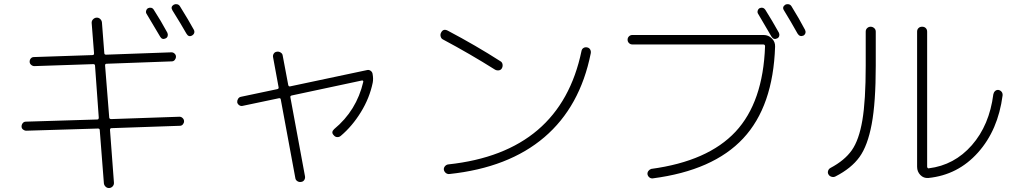

<svg xmlns="http://www.w3.org/2000/svg" viewBox="-20 -860 5040 952"><path d="M713.9 -819.3Q721.7 -823.2 730 -821.3Q738.3 -819.3 743.2 -810.5Q777.3 -757.8 809.6 -698.2Q813.5 -690.4 811.5 -682.1Q809.6 -673.8 801.8 -669.9Q784.2 -661.1 774.4 -677.7Q747.1 -724.6 707 -791Q702.1 -797.9 704.6 -806.6Q707 -815.4 713.9 -819.3ZM841.8 -836.9Q849.6 -840.8 858.4 -838.9Q867.2 -836.9 872.1 -829.1Q917 -756.8 941.4 -711.9Q945.3 -704.1 942.9 -696.3Q940.4 -688.5 931.6 -683.6Q915 -674.8 904.3 -693.4Q878.9 -738.3 835 -808.6Q824.2 -826.2 841.8 -836.9ZM110.4 -211.9Q101.6 -211.9 94.2 -217.8Q86.9 -223.6 86.9 -232.9Q86.9 -242.2 92.8 -249.5Q98.6 -256.8 108.4 -256.8L462.9 -267.6Q469.7 -267.6 469.7 -277.3L451.2 -534.2Q451.2 -542 442.4 -542L150.4 -532.2Q141.6 -532.2 134.3 -538.6Q127 -544.9 127 -554.2Q127 -563.5 132.8 -570.3Q138.7 -577.1 148.4 -577.1L439.5 -586.9Q446.3 -586.9 446.3 -595.7L434.6 -745.1Q433.6 -755.9 440.9 -763.7Q448.2 -771.5 458 -772.5Q468.8 -773.4 476.6 -766.1Q484.4 -758.8 485.4 -749L497.1 -597.7Q497.1 -588.9 505.9 -588.9L830.1 -600.6Q838.9 -600.6 845.7 -594.2Q852.5 -587.9 852.5 -579.1Q852.5 -570.3 846.7 -563Q840.8 -555.7 832 -555.7L508.8 -543.9Q501 -543.9 501 -536.1L521.5 -278.3Q521.5 -270.5 530.3 -269.5L870.1 -281.2Q878.9 -281.2 885.7 -274.4Q892.6 -267.6 892.6 -258.8Q892.6 -250 886.7 -243.2Q880.9 -236.3 872.1 -236.3L533.2 -224.6Q525.4 -224.6 525.4 -215.8L544.9 44.9Q545.9 55.7 539.1 63.5Q532.2 71.3 522.5 72.3Q511.7 73.2 503.9 65.9Q496.1 58.6 495.1 48.8L474.6 -214.8Q474.6 -222.7 465.8 -222.7Z M1182.6 -335Q1173.8 -333 1166 -338.4Q1158.2 -343.8 1156.2 -352.5Q1155.3 -361.3 1160.2 -369.6Q1165 -377.9 1173.8 -379.9L1354.5 -418Q1363.3 -419.9 1361.3 -427.7L1334 -576.2Q1332 -585.9 1337.4 -594.2Q1342.8 -602.5 1352.5 -603.5Q1362.3 -605.5 1371.6 -599.6Q1380.9 -593.8 1381.8 -584L1409.2 -438.5Q1411.1 -430.7 1418 -431.6L1800.8 -512.7Q1809.6 -514.6 1817.4 -509.3Q1825.2 -503.9 1827.1 -495.1Q1832 -469.7 1828.1 -450.2Q1812.5 -374 1769.5 -304.2Q1726.6 -234.4 1669.9 -186.5Q1662.1 -179.7 1651.9 -180.2Q1641.6 -180.7 1634.8 -189.5Q1620.1 -204.1 1636.7 -219.7Q1748 -311.5 1781.2 -454.1Q1782.2 -457 1779.8 -459.5Q1777.3 -461.9 1774.4 -460.9L1426.8 -386.7Q1418 -384.8 1419.9 -377L1492.2 13.7Q1494.1 23.4 1488.8 32.2Q1483.4 41 1472.7 42Q1462.9 43.9 1454.1 38.1Q1445.3 32.2 1444.3 22.5L1372.1 -367.2Q1371.1 -374 1363.3 -373Z M2176.8 -664.1Q2168 -668 2165 -678.7Q2162.1 -689.5 2167 -698.2Q2177.7 -719.7 2200.2 -708Q2338.9 -634.8 2460.9 -556.6Q2469.7 -551.8 2471.7 -541.5Q2473.6 -531.2 2468.8 -522Q2463.9 -512.7 2453.6 -511.2Q2443.4 -509.8 2434.6 -514.6Q2310.5 -592.8 2176.8 -664.1ZM2909.2 -595.7Q2856.4 -331.1 2679.2 -179.7Q2502 -28.3 2208 2.9Q2198.2 3.9 2190.4 -2.4Q2182.6 -8.8 2180.7 -18.6Q2179.7 -28.3 2186.5 -36.1Q2193.4 -43.9 2203.1 -44.9Q2758.8 -104.5 2863.3 -607.4Q2865.2 -617.2 2873 -622.1Q2880.9 -627 2891.1 -625Q2901.4 -623 2906.2 -614.7Q2911.1 -606.4 2909.2 -595.7Z M3115.2 -639.6Q3105.5 -639.6 3098.6 -646.5Q3091.8 -653.3 3091.8 -663.1Q3091.8 -672.9 3098.6 -679.7Q3105.5 -686.5 3115.2 -686.5H3766.6Q3790 -686.5 3807.1 -669.4Q3824.2 -652.3 3823.2 -628.9Q3813.5 -333 3665 -173.8Q3516.6 -14.6 3216.8 24.4Q3207 25.4 3199.7 19.5Q3192.4 13.7 3190.4 3.9Q3189.5 -4.9 3194.8 -12.2Q3200.2 -19.5 3209 -22.5Q3490.2 -60.5 3627 -207Q3763.7 -353.5 3773.4 -630.9Q3773.4 -639.6 3763.7 -639.6ZM3841.8 -698.2Q3845.7 -690.4 3843.8 -682.1Q3841.8 -673.8 3834 -669.9Q3816.4 -661.1 3805.7 -677.7Q3778.3 -724.6 3739.3 -791Q3734.4 -797.9 3736.8 -806.6Q3739.3 -815.4 3746.1 -819.3Q3753.9 -823.2 3761.7 -821.3Q3769.5 -819.3 3775.4 -810.5Q3808.6 -757.8 3841.8 -698.2ZM3934.6 -693.4Q3901.4 -752.9 3867.2 -808.6Q3856.4 -825.2 3874 -836.9Q3881.8 -840.8 3890.6 -838.9Q3899.4 -836.9 3904.3 -829.1Q3941.4 -769.5 3971.7 -711.9Q3975.6 -704.1 3973.6 -696.3Q3971.7 -688.5 3963.9 -683.6Q3945.3 -675.8 3934.6 -693.4Z M4583 22.5Q4559.6 24.4 4543.5 7.8Q4527.3 -8.8 4527.3 -33.2V-703.1Q4527.3 -713.9 4534.2 -720.7Q4541 -727.5 4552.2 -727.5Q4563.5 -727.5 4570.3 -720.7Q4577.1 -713.9 4577.1 -703.1V-33.2Q4577.1 -30.3 4579.6 -27.3Q4582 -24.4 4585 -25.4Q4711.9 -41 4798.8 -140.1Q4885.7 -239.3 4905.3 -392.6Q4907.2 -402.3 4914.1 -408.7Q4920.9 -415 4930.7 -414.1Q4940.4 -412.1 4946.3 -404.8Q4952.1 -397.5 4951.2 -386.7Q4928.7 -214.8 4829.1 -103.5Q4729.5 7.8 4583 22.5ZM4123 14.6Q4114.3 19.5 4103.5 16.6Q4092.8 13.7 4087.9 4.9Q4083 -2.9 4085.9 -12.7Q4088.9 -22.5 4097.7 -27.3Q4168 -64.5 4203.6 -115.2Q4239.3 -166 4255.9 -263.7Q4272.5 -361.3 4272.5 -535.2V-703.1Q4272.5 -713.9 4279.8 -720.7Q4287.1 -727.5 4296.9 -727.5Q4306.6 -727.5 4314.5 -720.7Q4322.3 -713.9 4322.3 -703.1V-535.2Q4322.3 -351.6 4302.2 -244.6Q4282.2 -137.7 4241.7 -81.5Q4201.2 -25.4 4123 14.6Z"/></svg>

Font: Rounded Mgen+ 1mn light
Style: Regular
Weight: 200
Designer: [Source Han Sans]
Ryoko NISHIZUKA  (kana & ideographs); Paul D. Hunt (Latin, Greek & Cyrillic); Wenlong ZHANG  (bopomofo
Version: Version 1.059.20150602